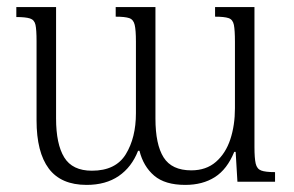

<svg xmlns="http://www.w3.org/2000/svg" viewBox="-20 -512 828 541"><path d="M586 -492H697V-98Q697 -66 700.5 -51Q704 -36 716 -31.5Q728 -27 755 -27V0H649L644 -84H640Q620 -35 585.5 -13Q551 9 502 9Q445 9 414.5 -17Q384 -43 373 -87H369Q351 -41 314.5 -16Q278 9 224 9Q152 9 117.5 -37Q83 -83 83 -173V-396Q83 -428 80 -442Q77 -456 64.5 -460Q52 -464 26 -464V-492H138V-178Q138 -106 161 -68.5Q184 -31 239 -31Q306 -31 334.5 -77.5Q363 -124 363 -193V-395Q363 -427 359.5 -442Q356 -457 344 -461Q332 -465 306 -465V-492H418V-178Q418 -105 441 -68.5Q464 -32 519 -32Q561 -32 588.5 -56Q616 -80 629 -119.5Q642 -159 642 -207V-394Q642 -427 639 -442Q636 -457 624 -461Q612 -465 586 -465Z"/></svg>

Font: Noto Serif Armenian SemiCondensed Light
Style: Regular
Weight: 300
Width: 4
Designer: Monotype Design Team
Foundry: Monotype Imaging Inc.
Version: Version 2.008; ttfautohint (v1.8.4.7-5d5b)